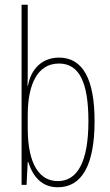

<svg xmlns="http://www.w3.org/2000/svg" viewBox="-20 -780 464 810"><path d="M97 -481V-760H71V0H92L97 -97H99C119 -34 157 10 224 10C325 10 379 -83 379 -269C379 -445 330 -537 229 -537C158 -537 110 -489 98 -418H96C97 -435 97 -459 97 -481ZM229 -512C316 -512 353 -429 353 -269C353 -96 306 -16 224 -16C149 -16 97 -83 97 -239V-294C97 -426 139 -512 229 -512Z"/></svg>

Font: Noto Sans Malayalam ExtraCondensed Thin
Style: Regular
Weight: 100
Width: 2
Designer: Jelle Bosma - Monotype Design Team
Foundry: Monotype Imaging Inc.
Version: Version 2.104